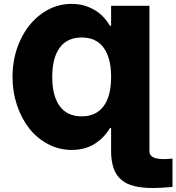

<svg xmlns="http://www.w3.org/2000/svg" viewBox="-20 -757 902 982"><path d="M744.3 -727.3V17Q744.3 56.8 818.2 56.8Q831 56.8 862.2 54V198.9Q858 199.2 839.7 200.8Q821.4 202.4 802.9 203.5Q784.4 204.5 764.2 204.5Q736.9 204.5 714.5 202.6Q692.1 200.6 669.2 195.3Q646.3 190 628.9 181.3Q611.5 172.6 595.9 158.2Q580.3 143.8 570.1 124.5Q560 105.1 554.2 77.9Q548.3 50.8 548.3 17V-102.3H542.6Q528.8 -78.8 510.7 -59.5Q492.5 -40.1 468.6 -24Q444.6 -7.8 413.4 1.1Q382.1 9.9 346.6 9.9Q282.7 9.9 226.2 -19.7Q169.7 -49.4 130 -99.6Q90.2 -149.9 67.1 -218.6Q44 -287.3 44 -363.6Q44 -465.9 84 -551.7Q123.9 -637.4 193.5 -687.3Q263.1 -737.2 346.6 -737.2Q393.5 -737.2 433.1 -720.9Q472.7 -704.5 498.2 -680.6Q523.8 -656.6 542.6 -625H548.3V-727.3ZM285.7 -213.8Q324.2 -161.9 397.7 -161.9Q471.2 -161.9 509.8 -213.8Q548.3 -265.6 548.3 -363.6Q548.3 -461.6 509.8 -513.5Q471.2 -565.3 397.7 -565.3Q324.2 -565.3 285.7 -513.5Q247.2 -461.6 247.2 -363.6Q247.2 -265.6 285.7 -213.8Z"/></svg>

Font: Karasuma Gothic
Style: Black
Weight: 900
Designer: Rasmus Andersson / Ryoko Nishizuka
Foundry: Genbu
Version: Version 1.00